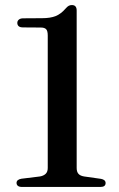

<svg xmlns="http://www.w3.org/2000/svg" viewBox="-20 -740 470 760"><path d="M71.5 -631.5 141.5 -631Q156.5 -631 162.8 -624.2Q169 -617.5 169 -599.5V-75Q169 -60 160.8 -52Q152.5 -44 138 -41.5L64.5 -32.5Q45.5 -29 45.5 -16Q45.5 -8.5 51 -4.2Q56.5 0 67 0H377.5Q388 0 393 -4Q398 -8 398 -15.5Q398 -28.5 380 -32L313 -41.5Q297.5 -44 290.5 -52Q283.5 -60 283.5 -75V-698.5Q283.5 -720 264.5 -720Q257.5 -720 252 -717Q246.5 -714 240.5 -707Q221 -684.5 200 -676.2Q179 -668 146.5 -668L72 -667.5Q61 -667.5 54.8 -662.5Q48.5 -657.5 48.5 -649.5Q48.5 -641 54 -636.2Q59.5 -631.5 71.5 -631.5Z"/></svg>

Font: Fraunces 48pt
Style: Regular
Weight: 400
Version: Version 1.000;[b76b70a41]